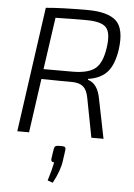

<svg xmlns="http://www.w3.org/2000/svg" viewBox="-62 -745 739 1056"><g transform="rotate(5 307.0 -216.5)"><path d="M51 0 148 -690Q233 -698 377 -698Q491 -698 537 -654.5Q583 -611 568 -498Q556 -414 520 -372.5Q484 -331 414 -321L413 -316Q468 -300 483 -218L527 0H460L418 -218Q410 -260 389.5 -277.5Q369 -295 332 -296Q301 -296 263 -296.5Q225 -297 200 -297.5Q175 -298 158 -298L116 0ZM165 -353H329Q414 -354 451.5 -385.5Q489 -417 501 -501Q513 -583 486 -612.5Q459 -642 376 -642Q286 -642 206 -640ZM286 60H305Q327 60 323 82L315 139Q308 194 270 265L241 255Q260 194 268 153Q249 153 251 134L259 81Q261 69 266.5 64.5Q272 60 286 60Z"/></g></svg>

Font: Exo 2.0 Light
Style: Italic
Weight: 300
Italic angle: -8°
Designer: Natanael Gama
Version: Version 1.001;PS 001.001;hotconv 1.0.70;makeotf.lib2.5.58329